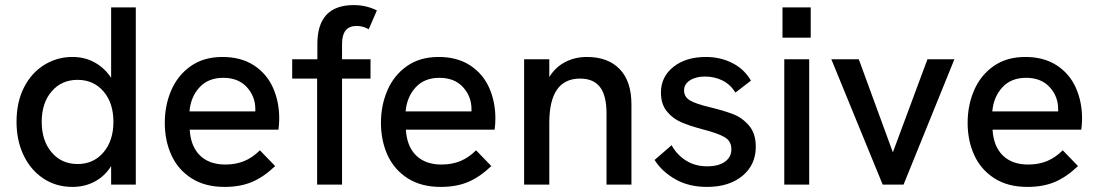

<svg xmlns="http://www.w3.org/2000/svg" viewBox="-20 -726 4320 755"><path d="M45 -247Q45 -324 74 -381.5Q103 -439 153.5 -470.5Q204 -502 265 -502Q314 -502 353 -480Q392 -458 417 -420V-697H514V0H417V-73Q392 -33 352.5 -12Q313 9 265 9Q200 9 150 -24.5Q100 -58 72.5 -116Q45 -174 45 -247ZM426 -247Q426 -321 387 -366.5Q348 -412 285 -412Q222 -412 183 -366.5Q144 -321 144 -247Q144 -173 183 -127Q222 -81 285 -81Q348 -81 387 -127Q426 -173 426 -247Z M628 -243Q628 -312 653.5 -371Q679 -430 730 -466Q781 -502 855 -502Q928 -502 978.5 -469Q1029 -436 1053.5 -381Q1078 -326 1078 -260Q1078 -239 1075 -216H726Q730 -150 766.5 -114.5Q803 -79 866 -79Q907 -79 940 -92.5Q973 -106 1002 -135L1062 -73Q1017 -30 971 -10.5Q925 9 863 9Q786 9 733 -25Q680 -59 654 -116Q628 -173 628 -243ZM984 -288V-297Q984 -347 950.5 -383.5Q917 -420 858 -420Q799 -420 764.5 -382.5Q730 -345 725 -288Z M1227 -417H1129V-493H1228V-553Q1228 -706 1371 -706Q1420 -706 1462 -685L1430 -611Q1407 -624 1382 -624Q1325 -624 1325 -553V-493H1437V-417H1325V0H1227Z M1478 -243Q1478 -312 1503.5 -371Q1529 -430 1580 -466Q1631 -502 1705 -502Q1778 -502 1828.5 -469Q1879 -436 1903.5 -381Q1928 -326 1928 -260Q1928 -239 1925 -216H1576Q1580 -150 1616.5 -114.5Q1653 -79 1716 -79Q1757 -79 1790 -92.5Q1823 -106 1852 -135L1912 -73Q1867 -30 1821 -10.5Q1775 9 1713 9Q1636 9 1583 -25Q1530 -59 1504 -116Q1478 -173 1478 -243ZM1834 -288V-297Q1834 -347 1800.5 -383.5Q1767 -420 1708 -420Q1649 -420 1614.5 -382.5Q1580 -345 1575 -288Z M2041 -493H2140V-423Q2164 -462 2202.5 -482Q2241 -502 2288 -502Q2371 -502 2417 -454Q2463 -406 2463 -316V0H2365V-280Q2365 -350 2339.5 -383.5Q2314 -417 2261 -417Q2140 -417 2140 -243V0H2041Z M2554 -97 2621 -155Q2641 -118 2677 -95Q2713 -72 2761 -72Q2805 -72 2830.5 -90Q2856 -108 2856 -139Q2856 -172 2828 -187.5Q2800 -203 2741 -218Q2692 -231 2658.5 -245.5Q2625 -260 2602 -288.5Q2579 -317 2579 -362Q2579 -424 2628 -463Q2677 -502 2756 -502Q2813 -502 2860 -478Q2907 -454 2933 -409L2872 -362Q2852 -394 2821 -409.5Q2790 -425 2752 -425Q2716 -425 2693 -410Q2670 -395 2670 -371Q2670 -345 2692.5 -331.5Q2715 -318 2769 -305Q2827 -291 2863 -277Q2899 -263 2925.5 -232Q2952 -201 2952 -149Q2952 -78 2899.5 -34.5Q2847 9 2760 9Q2688 9 2635 -21.5Q2582 -52 2554 -97Z M3064 -493H3162V0H3064ZM3057 -697H3168V-578H3057Z M3249 -493H3357L3491 -127L3627 -493H3733L3533 0H3451Z M3785 -243Q3785 -312 3810.5 -371Q3836 -430 3887 -466Q3938 -502 4012 -502Q4085 -502 4135.5 -469Q4186 -436 4210.5 -381Q4235 -326 4235 -260Q4235 -239 4232 -216H3883Q3887 -150 3923.5 -114.5Q3960 -79 4023 -79Q4064 -79 4097 -92.5Q4130 -106 4159 -135L4219 -73Q4174 -30 4128 -10.5Q4082 9 4020 9Q3943 9 3890 -25Q3837 -59 3811 -116Q3785 -173 3785 -243ZM4141 -288V-297Q4141 -347 4107.5 -383.5Q4074 -420 4015 -420Q3956 -420 3921.5 -382.5Q3887 -345 3882 -288Z"/></svg>

Font: Hanken Grotesk Medium
Style: Regular
Weight: 500
Designer: Alfredo Marco Pradil
Foundry: Hanken Design Co.
Version: Version 3.014